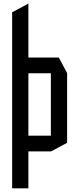

<svg xmlns="http://www.w3.org/2000/svg" viewBox="-20 -820 429 1040"><path d="M45.8 -85.2V-753.6L132.8 -800H133.8V-85.2ZM45.8 200V-83.7H46.8L133.8 0V200ZM133.8 0 45.8 -84.2V-85.2H255.5V0ZM255.5 0V-423.1H343.5V-46.4L256.5 0ZM133.1 -423.1V-508.3H298.5L343.5 -424.1V-423.1Z"/></svg>

Font: Foldit Thin
Style: Regular
Weight: 100
Designer: Sophia Tai
Foundry: Sophia Tai
Version: Version 1.003